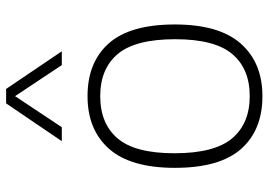

<svg xmlns="http://www.w3.org/2000/svg" viewBox="-142 -706 857 612"><g transform="rotate(-90 286.0 -399.5)"><path d="M57.5 -270Q57.5 -411.5 118.2 -480Q179 -548.5 286 -548.5Q394 -548.5 454.2 -480.8Q514.5 -413 514.5 -270Q514.5 -129 453.5 -60Q392.5 9 286 9Q178 9 117.8 -59Q57.5 -127 57.5 -270ZM467.5 -269Q467.5 -396 420.5 -452Q373.5 -508 286 -508Q198.5 -508 151.2 -452.5Q104 -397 104 -271.5Q104 -144.5 151.2 -88Q198.5 -31.5 286 -31.5Q373.5 -31.5 420.5 -87.5Q467.5 -143.5 467.5 -269ZM429 -630.5H385L286 -779.5L187 -630.5H142.5L263 -808H309Z"/></g></svg>

Font: Encode Sans Semi Expanded ExLight
Style: Regular
Weight: 275
Width: 6
Designer: Multiple Designers
Foundry: Impallari Type
Version: Version 2.000